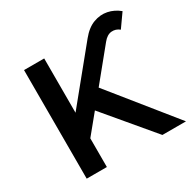

<svg xmlns="http://www.w3.org/2000/svg" viewBox="-166 -911 1066 1072"><g transform="rotate(-30 367.5 -375.0)"><path d="M94 0V-700H224V-350L490 -676Q529 -724 572.5 -740Q616 -756 658 -747.5Q700 -739 735 -710L675 -625Q652 -644 623.5 -641.5Q595 -639 570 -608L406 -407L734 0H582L324 -307L224 -185V0Z"/></g></svg>

Font: Montserrat Thin SemiBold
Style: Regular
Weight: 600
Version: Version 9.000